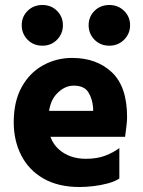

<svg xmlns="http://www.w3.org/2000/svg" viewBox="-20 -744 573 769"><path d="M127 -196V-300H353Q353 -303 353 -306Q353 -309 353 -312Q350 -349 333.5 -375Q317 -401 275 -401Q237 -401 205 -366Q173 -331 173 -254Q173 -184 215.5 -146Q258 -108 324 -108Q369 -108 401.5 -120.5Q434 -133 458 -151V-29Q440 -17 412 -9.5Q384 -2 354.5 1.5Q325 5 299 5Q213 5 154 -29Q95 -63 65 -122Q35 -181 35 -254Q35 -338 67 -395.5Q99 -453 152.5 -482.5Q206 -512 269 -512Q367 -512 428 -454.5Q489 -397 489 -275Q489 -259 486 -235.5Q483 -212 481 -196ZM67 -643Q67 -677 90.5 -700.5Q114 -724 150 -724Q185 -724 208.5 -700.5Q232 -677 232 -643Q232 -609 208.5 -585Q185 -561 150 -561Q114 -561 90.5 -585Q67 -609 67 -643ZM335 -643Q335 -677 358.5 -700.5Q382 -724 418 -724Q453 -724 477 -700.5Q501 -677 501 -643Q501 -609 477 -585Q453 -561 418 -561Q382 -561 358.5 -585Q335 -609 335 -643Z"/></svg>

Font: Hind Variable Light
Style: Regular
Weight: 300
Designer: Manushi Parikh, Satya Rajpurohit
Foundry: Indian Type Foundry
Version: Version 3.000